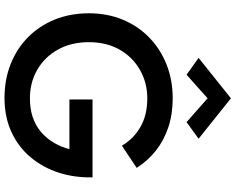

<svg xmlns="http://www.w3.org/2000/svg" viewBox="-114 -890 1020 831"><g transform="rotate(90 395.5 -475.0)"><path d="M411 -266H626Q617 -231 599 -200Q581 -169 554 -145Q527 -121 490 -108Q453 -95 406 -95Q337 -95 282 -127Q227 -159 195 -216.5Q163 -274 163 -350Q163 -427 195.5 -483.5Q228 -540 283.5 -571.5Q339 -603 406 -603Q479 -603 530.5 -573Q582 -543 611 -493L707 -557Q676 -606 632 -640.5Q588 -675 531.5 -694Q475 -713 406 -713Q327 -713 260 -686.5Q193 -660 143 -611.5Q93 -563 65.5 -496.5Q38 -430 38 -350Q38 -270 65 -203Q92 -136 141.5 -87Q191 -38 258 -11.5Q325 15 404 15Q488 15 553 -15.5Q618 -46 662 -99Q706 -152 728 -220.5Q750 -289 748 -366H411ZM406 -864 509 -773 581 -825 406 -965 231 -825 304 -773Z"/></g></svg>

Font: Jost Medium
Style: Regular
Weight: 500
Version: Version 3.710